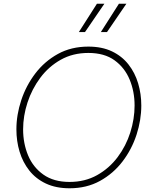

<svg xmlns="http://www.w3.org/2000/svg" viewBox="-20 -1000 822 1030"><path d="M353 10Q280 10 226 -15.5Q172 -41 137 -85.5Q102 -130 85 -186.5Q68 -243 68 -306Q68 -384 94 -462.5Q120 -541 169.5 -606Q219 -671 290.5 -710.5Q362 -750 454 -750Q527 -750 580.5 -724.5Q634 -699 669 -654.5Q704 -610 721 -553Q738 -496 738 -434Q738 -356 712.5 -277.5Q687 -199 637.5 -134Q588 -69 516.5 -29.5Q445 10 353 10ZM353 -24Q436 -24 501 -60.5Q566 -97 611 -157Q656 -217 679 -289.5Q702 -362 702 -434Q702 -509 675.5 -573Q649 -637 594.5 -676.5Q540 -716 454 -716Q371 -716 306 -679.5Q241 -643 196 -582.5Q151 -522 127.5 -450Q104 -378 104 -306Q104 -231 130.5 -167Q157 -103 212.5 -63.5Q268 -24 353 -24ZM540 -980 436 -828H403L500 -980ZM658 -980 554 -828H521L618 -980Z"/></svg>

Font: Be Vietnam Pro Variable Thin
Style: Italic
Weight: 100
Italic angle: -12°
Designer: Lam Bao, Tony Le, Vietanh Nguyen
Foundry: Yellow Type Foundry
Version: Version 1.002